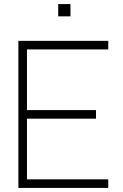

<svg xmlns="http://www.w3.org/2000/svg" viewBox="-20 -920 600 940"><path d="M265 -840V-900H325V-840ZM70 0V-720H510V-678H112V-381H450V-339H112V-42H510V0Z"/></svg>

Font: Manrope
Style: Regular
Weight: 400
Designer: Mikhail Sharanda
Foundry: Mikhail Sharanda
Version: Version 4.503